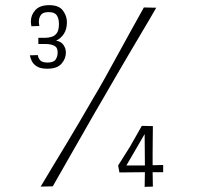

<svg xmlns="http://www.w3.org/2000/svg" viewBox="-20 -725 765 746"><path d="M138 0Q163 -42 188 -83.5Q213 -125 238.5 -167Q264 -209 288.5 -251Q313 -293 338 -336Q365 -381 390 -426Q415 -471 439.5 -516Q464 -561 489 -606Q514 -651 539 -696L587 -695Q562 -651 535.5 -607Q509 -563 483.5 -519Q458 -475 432 -431Q406 -387 381 -343Q348 -287 315.5 -229.5Q283 -172 250 -115Q217 -58 185 -1ZM164 -458Q138 -458 124 -466.5Q110 -475 104 -487Q98 -499 96 -510L127 -511Q128 -501 135.5 -491.5Q143 -482 165 -482Q188 -482 196 -493.5Q204 -505 204 -522Q204 -541 190.5 -547.5Q177 -554 157 -554Q156 -554 150 -554Q144 -554 138 -554Q132 -554 129 -554V-578Q133 -578 141.5 -578Q150 -578 154 -578Q168 -578 181 -582Q194 -586 201.5 -597.5Q209 -609 209 -632Q209 -653 200.5 -665.5Q192 -678 169 -678Q147 -678 139 -667Q131 -656 131 -641Q131 -637 131.5 -633Q132 -629 133 -624L102 -623Q101 -628 100.5 -633Q100 -638 100 -642Q100 -667 117.5 -686Q135 -705 171 -705Q209 -705 224.5 -684Q240 -663 240 -639Q240 -612 228.5 -594Q217 -576 198 -567Q217 -564 226.5 -550.5Q236 -537 236 -521Q236 -497 219 -477.5Q202 -458 164 -458ZM542 1 543 -56 444 -55 439 -82 485 -155Q497 -177 509.5 -198Q522 -219 531 -236L574 -235Q574 -219 573.5 -189Q573 -159 573 -127V-83L614 -84V-56H573L574 0ZM471 -82H543L542 -204Z"/></svg>

Font: Truculenta ExtraLight
Style: Regular
Weight: 250
Version: Version 1.002